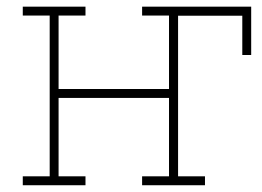

<svg xmlns="http://www.w3.org/2000/svg" viewBox="-20 -548 775 568"><path d="M47.4 0V-26.4H127V-502H47.4V-528.3H127H153.3H232.9V-502H153.3V-284.7H480V-502H400.4V-528.3H723.1V-385.3H696.8V-501.5H506.8V-26.4H586.4V0H400.4V-26.4H480V-258.3H153.3V-26.4H232.9V0Z"/></svg>

Font: Roboto Slab LO Thin
Style: Regular
Weight: 250
Designer: Google
Version: Version 2.00;September 28, 2018;FontCreator 11.5.0.2427 64-b